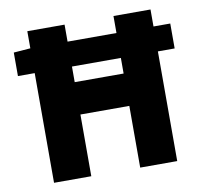

<svg xmlns="http://www.w3.org/2000/svg" viewBox="-74 -732 866 812"><g transform="rotate(-10 359.0 -325.5)"><path d="M22 -471V-572L100 -578H695V-471ZM94 0V-651H254V-404H464V-651H623V0H464V-265H254V0Z"/></g></svg>

Font: Source Sans 3 ExtraBold
Style: Regular
Weight: 800
Designer: Paul D. Hunt
Foundry: Adobe
Version: Version 3.052;hotconv 1.1.0;makeotfexe 2.6.0